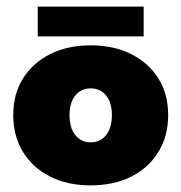

<svg xmlns="http://www.w3.org/2000/svg" viewBox="-20 -550 548 580"><path d="M254 10Q184 10 131.5 -16.5Q79 -43 49.5 -91Q20 -139 20 -202Q20 -266 49.5 -313Q79 -360 131.5 -386.5Q184 -413 254 -413Q324 -413 376.5 -386.5Q429 -360 458.5 -313Q488 -266 488 -202Q488 -139 458.5 -91Q429 -43 376.5 -16.5Q324 10 254 10ZM254 -120Q283 -120 300.5 -142Q318 -164 318 -202Q318 -240 300.5 -261.5Q283 -283 254 -283Q225 -283 207.5 -261.5Q190 -240 190 -202Q190 -164 207.5 -142Q225 -120 254 -120ZM94 -440V-530H414V-440Z"/></svg>

Font: Rokkitt SemiBold Black
Style: Regular
Weight: 900
Version: Version 3.103